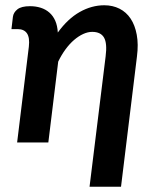

<svg xmlns="http://www.w3.org/2000/svg" viewBox="-20 -541 590 729"><path d="M29 -477Q31 -493.5 46 -505.5Q61 -517.5 94 -517.5Q116 -517.5 134.8 -511.5Q153.5 -505.5 167.5 -493.2Q181.5 -481 189.8 -462.2Q198 -443.5 199.5 -417.5Q237.5 -470 282.8 -495.5Q328 -521 376 -521Q408 -521 433.8 -508Q459.5 -495 476 -470.2Q492.5 -445.5 499.2 -409.2Q506 -373 500 -326.5L439.5 168H320L381 -326.5Q387.5 -376.5 375 -398.2Q362.5 -420 330 -420Q313.5 -420 296 -412Q278.5 -404 261.5 -389.5Q244.5 -375 229 -354Q213.5 -333 201 -307L163.5 0H45L89.5 -363.5Q93.5 -398 82.5 -414.2Q71.5 -430.5 46.5 -430.5H23.5Z"/></svg>

Font: Lato 2
Style: Bold Italic
Weight: 700
Italic angle: -7°
Designer: Lukasz Dziedzic with Adam Twardoch and Botio Nikoltchev
Foundry: tyPoland Lukasz Dziedzic
Version: Version 2.015; 2015-08-06; http://www.latofonts.com/